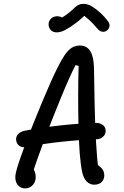

<svg xmlns="http://www.w3.org/2000/svg" viewBox="-20 -981 660 1022"><path d="M64.8 -62.3Q71.8 -98.2 113.3 -208.9Q154.8 -319.7 204.8 -439Q254.8 -558.3 284.3 -617Q307 -662.7 324.3 -688.1Q341.7 -713.5 361.1 -726.2Q380.5 -738.8 405.2 -738.8Q431.2 -738.8 447.7 -724.3Q464.2 -709.8 472.1 -681.5Q480 -653.2 480.5 -607.3Q481.2 -542.3 483.8 -421Q486.3 -311.3 491.2 -225.3Q496 -139.3 503.2 -82.5L478.7 -112.8Q506.2 -101.8 520.6 -85.9Q535 -70 535 -47.7Q535 -31.8 527.8 -20.4Q520.5 -9 508.6 -3.4Q496.7 2.2 482.5 2.2Q458.3 2.2 441.5 -15Q424.7 -32.2 417.5 -64.3Q401 -143.7 397.6 -312.2Q394.2 -480.8 398.5 -630L382.3 -634.5Q353.3 -579.5 306.3 -465.7Q259.3 -351.8 215.9 -236Q172.5 -120.2 153.2 -57L130.3 -94.7Q150.2 -94.7 160.1 -77.5Q170 -60.3 170 -38.8Q170 -20.8 162.3 -7.1Q154.7 6.7 141.8 14.2Q128.8 21.7 113.5 21.7Q95.3 21.7 82 11.1Q68.7 0.5 63.8 -18.5Q58.8 -37.5 64.8 -62.3ZM65.7 -238.2Q65 -256.2 78 -268.8Q91 -281.3 114.2 -285.7Q205.3 -302.8 301.2 -313.4Q397 -324 487.5 -327Q503.8 -327.5 516.1 -322.3Q528.3 -317.2 535.2 -307.8Q542 -298.3 542.3 -286.2Q543 -274 537.2 -263.8Q531.3 -253.5 520 -246.8Q508.7 -240.2 493.2 -239.7Q401 -236.7 304.7 -226.1Q208.3 -215.5 116.8 -198.3Q102.5 -195.8 91 -200.5Q79.5 -205.2 72.9 -215.2Q66.3 -225.3 65.7 -238.2ZM249.7 -879.7Q260.3 -891.3 275.4 -893.8Q290.5 -896.3 304 -890.8Q317.5 -885.3 323.3 -874.3L287.2 -875.2Q313.8 -888.2 335.5 -904.2Q357.2 -920.2 380.7 -943.3Q398.8 -960.2 423 -960.5Q447.2 -960.8 470 -946.7Q496 -929.7 515.8 -911.4Q535.7 -893.2 553.8 -869.2Q564.7 -855.5 563 -842.1Q561.3 -828.7 550.3 -819.3Q539 -810 525 -812Q511 -814 498.7 -828.2Q476.2 -855.2 455.8 -874Q435.3 -892.8 405.5 -913.7L442.8 -911.3Q418 -884.5 386.2 -860.2Q354.5 -835.8 328.2 -822Q305.7 -810 285.7 -808.8Q265.7 -807.7 252.7 -818.5Q244.8 -825.2 241 -835.9Q237.2 -846.7 239.2 -858.4Q241.3 -870.2 249.7 -879.7Z"/></svg>

Font: Monaspace Radon Var
Style: Regular
Weight: 400
Designer: Riley Cran and the Lettermatic Team
Version: Version 1.000 (Monaspace Radon Var)